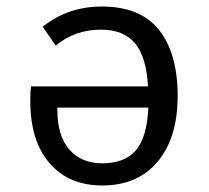

<svg xmlns="http://www.w3.org/2000/svg" viewBox="-20 -558 640 589"><path d="M292 -538Q411 -538 468 -466Q525 -394 525 -264Q525 -135 463.5 -62Q402 11 294 11Q191 11 132 -57.5Q73 -126 73 -247Q73 -279 75 -293H434Q429 -384 394 -425.5Q359 -467 290 -467Q209 -467 151 -418L111 -476Q189 -538 292 -538ZM294 -57Q362 -57 396.5 -96.5Q431 -136 435 -228H156V-220Q156 -142 192.5 -99.5Q229 -57 294 -57Z"/></svg>

Font: Fira Mono
Style: Regular
Weight: 400
Designer: Carrois Corporate & Edenspiekermann AG
Foundry: Carrois Corporate GbR & Edenspiekermann AG
Version: Version 3.206;PS 003.206;hotconv 1.0.70;makeotf.lib2.5.58329